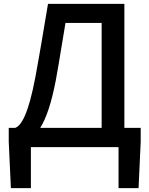

<svg xmlns="http://www.w3.org/2000/svg" viewBox="-20 -757 769 988"><path d="M139 0H590V211H693L704 -27V-99H620V-737H227C201 -584 188 -501 162 -360C126 -170 90 -110 58 -99H25V-27L36 211H139ZM187 -99C219 -150 245 -229 267 -343C288 -457 297 -524 317 -639H503V-99Z"/></svg>

Font: Noto Sans TC Medium
Style: Regular
Weight: 500
Designer: Ryoko NISHIZUKA 西塚涼子 (kana, bopomofo & ideographs); Paul D. Hunt (Latin, Greek & Cyrillic); Sandoll Communications 산돌커뮤니
Foundry: Adobe
Version: Version 2.004;hotconv 1.0.118;makeotfexe 2.5.65603